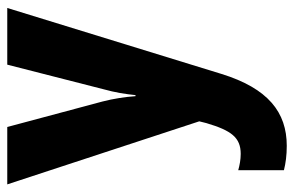

<svg xmlns="http://www.w3.org/2000/svg" viewBox="-164 -426 829 542"><g transform="rotate(-90 251.0 -154.5)"><path d="M2 -549 180 -7 175 13C154 84 134 110 88 110C72 110 56 107 42 103V232C62 237 84 240 111 240C205 240 273 188 314 55L500 -549H340L271 -279C261 -243 257 -216 254 -187H251C249 -216 244 -249 236 -280L164 -549Z"/></g></svg>

Font: Noto Sans Gurmukhi Condensed ExtraBold
Style: Regular
Weight: 800
Width: 3
Designer: Jelle Bosma - Monotype Design Team
Foundry: Monotype Imaging Inc.
Version: Version 2.004